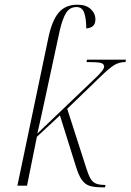

<svg xmlns="http://www.w3.org/2000/svg" viewBox="-20 -790 556 817"><path d="M413 7Q380 7 360.5 0.5Q341 -6 327.5 -25.5Q314 -45 302 -85L235 -299L137 -208L95 0H54L186 -630Q201 -702 229.5 -736Q258 -770 310 -770Q346 -770 366 -751.5Q386 -733 386 -707Q386 -672 347 -669Q347 -710 338.5 -735Q330 -760 306 -760Q277 -760 261.5 -735.5Q246 -711 234 -659L168 -353Q161 -319 153 -284Q145 -249 139 -222L381 -453Q423 -492 423 -506Q423 -519 408 -522.5Q393 -526 348 -526L350 -536H516L514 -526Q487 -526 466 -513Q445 -500 413 -469L266 -327L347 -75Q356 -46 365 -30.5Q374 -15 388 -9Q402 -3 429 -3L427 7Z"/></svg>

Font: Noto Serif Display Condensed ExtraLight
Style: Italic
Weight: 200
Width: 3
Italic angle: -12°
Designer: Monotype Design Team
Foundry: Monotype Imaging Inc.
Version: Version 2.009